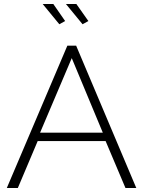

<svg xmlns="http://www.w3.org/2000/svg" viewBox="-20 -938 715 958"><path d="M316 -710H360L660 0H606L507 -234H168L69 0H14ZM493 -276 338 -648 180 -276ZM309 -918H361L421 -833L392 -817ZM193 -918H246L305 -833L276 -817Z"/></svg>

Font: Raleway Light
Style: Regular
Weight: 300
Designer: Matt McInerney, Pablo Impallari, Rodrigo Fuenzalida
Foundry: Matt McInerney, Pablo Impallari, Rodrigo Fuenzalida
Version: Version 4.026